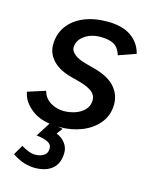

<svg xmlns="http://www.w3.org/2000/svg" viewBox="-111 -585 696 880"><g transform="rotate(15 236.5 -145.0)"><path d="M201 12Q117 12 70 -23.5Q23 -59 15 -106L99 -133Q108 -99 137 -81.5Q166 -64 200 -64Q228 -64 254.5 -73Q281 -82 298.5 -100.5Q316 -119 316 -146Q316 -170 296.5 -185.5Q277 -201 238 -212L193 -224Q136 -239 105.5 -271Q75 -303 75 -345Q75 -396 102 -433.5Q129 -471 177 -491.5Q225 -512 289 -512Q361 -512 402.5 -482.5Q444 -453 456 -404L374 -375Q364 -409 341 -422.5Q318 -436 276 -436Q232 -436 200.5 -413.5Q169 -391 169 -357Q169 -341 187.5 -325.5Q206 -310 244 -300L285 -289Q353 -271 384.5 -235.5Q416 -200 416 -154Q416 -103 386.5 -65.5Q357 -28 308 -8Q259 12 201 12ZM139 222Q116 222 90 214.5Q64 207 32 186L59 139Q75 149 92.5 156Q110 163 125 163Q150 163 166.5 152Q183 141 183 119Q183 99 163.5 89.5Q144 80 110 76L155 5L217 16L196 44Q222 54 237.5 74.5Q253 95 253 119Q253 170 223 196Q193 222 139 222Z"/></g></svg>

Font: Figtree Medium
Style: Italic
Weight: 500
Italic angle: -9.5°
Foundry: Erik Kennedy
Version: Version 2.001; ttfautohint (v1.8.4.7-5d5b);gftools[0.9.27]